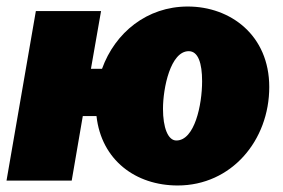

<svg xmlns="http://www.w3.org/2000/svg" viewBox="-24 -554 867 589"><path d="M521 15C686 15 802 -123 802 -287C802 -446 683 -534 552 -534C427 -534 329 -454 289 -343H255L286 -520H86L-4 0H196L230 -198H272C287 -63 392 15 521 15ZM517 -123C491 -123 476 -163 476 -220C476 -284 499 -397 555 -397C584 -397 596 -360 596 -305C596 -232 573 -123 517 -123Z"/></svg>

Font: Fixel Text 20240404 Black
Style: Italic
Weight: 900
Width: 4
Italic angle: -10°
Designer: AlfaBravo + MacPaw
Foundry: Kyrylo Tkachov, Marchela Mozhyna, Serhii Makarenko, Maria Weinstein, Zakhar Kryvoshyya
Version: Version 1.211;Glyphs 3.2 (3225)